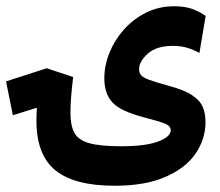

<svg xmlns="http://www.w3.org/2000/svg" viewBox="-104 -423 710 620"><path d="M266.1 176.8Q136.7 176.8 75.2 127.2Q13.7 77.6 13.7 -32.7Q13.7 -52.2 15.1 -75.2L-62.5 -50.8L-84.5 -160.2L46.9 -202.6L132.3 -174.3Q128.4 -142.6 126 -114Q123.5 -85.4 123.5 -58.1Q123.5 -17.1 136.5 6.3Q149.4 29.8 185.1 39.6Q220.7 49.3 287.6 49.3Q366.2 49.3 406.7 33.9Q447.3 18.6 447.3 -2.4Q447.3 -16.6 428 -24.2Q408.7 -31.7 359.4 -44.4Q285.2 -64 259 -92.3Q232.9 -120.6 232.9 -170.4Q232.9 -211.9 249.5 -252.9Q266.1 -293.9 296.4 -327.9Q326.7 -361.8 367.9 -382.3Q409.2 -402.8 458.5 -402.8Q492.2 -402.8 516.4 -394.3Q540.5 -385.7 560.1 -371.6L540 -252Q522.9 -261.7 501.7 -268.3Q480.5 -274.9 454.1 -274.9Q401.4 -274.9 373.3 -249.8Q345.2 -224.6 345.2 -199.7Q345.2 -187.5 351.8 -179.9Q358.4 -172.4 378.4 -165Q398.4 -157.7 439 -146.5Q490.2 -132.8 516.1 -115.7Q542 -98.6 550.8 -77.4Q559.6 -56.2 559.6 -28.8Q559.6 26.4 527.3 73.2Q495.1 120.1 429.9 148.4Q364.7 176.8 266.1 176.8Z"/></svg>

Font: Cascadia Code SemiBold
Style: Regular
Weight: 600
Monospace: yes
Designer: Aaron Bell
Foundry: Saja Typeworks
Version: Version 2404.023; ttfautohint (v1.8.4)